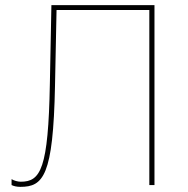

<svg xmlns="http://www.w3.org/2000/svg" viewBox="-20 -720 731 747"><path d="M59 7C148 7 187 -34 194 -386L200 -681H561V0H581V-700H180L174 -394C168 -63 138 -13 61 -13C49 -13 35 -17 25 -23V0C33 4 45 7 59 7Z"/></svg>

Font: Fixel Display Thin
Style: Regular
Weight: 100
Designer: AlfaBravo + MacPaw
Foundry: Kyrylo Tkachov, Marchela Mozhyna, Serhii Makarenko, Maria Weinstein, Zakhar Kryvoshyya
Version: Version 1.211